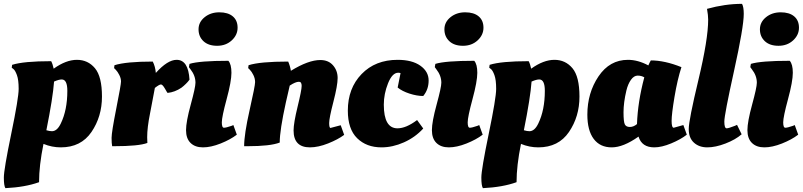

<svg xmlns="http://www.w3.org/2000/svg" viewBox="-30 -754 4173 998"><path d="M-2 224Q-10 211 -10 169Q-10 127 28.5 -59Q67 -245 67 -292Q67 -339 58 -363.5Q49 -388 40 -395L31 -402L33 -417Q93 -436 236 -436Q244 -421 249 -397Q313 -443 370 -443Q427 -443 463.5 -399.5Q500 -356 500 -252Q500 -148 445.5 -68Q391 12 286 12Q240 12 196 -6Q173 107 173 193Q101 219 -2 224ZM240 -72Q267 -72 286 -112Q320 -182 320 -282Q320 -341 291 -341Q276 -341 251 -330Q245 -246 211 -77Q228 -72 240 -72Z M561 6H553Q550 -8 550 -37.5Q550 -67 574.5 -190.5Q599 -314 599 -330.5Q599 -347 590 -364.5Q581 -382 572 -391L563 -400L565 -415Q625 -434 764 -434Q777 -409 780 -375Q841 -443 888 -443Q949 -443 955 -340Q953 -338 950 -333.5Q947 -329 936 -318Q925 -307 913 -298Q879 -275 841 -271Q840 -271 827.5 -293Q815 -315 806.5 -315Q798 -315 775 -297Q772 -279 763.5 -236Q755 -193 750 -165Q735 -91 735 -41L736 -11Q692 6 561 6Z M1174 -100 1183 -104 1201 -54Q1167 -28 1116.5 -8Q1066 12 1025 12Q984 12 960.5 -11Q937 -34 937 -77.5Q937 -121 961.5 -210.5Q986 -300 986 -324Q986 -361 960 -394L952 -405L955 -422Q1007 -438 1157 -438Q1173 -420 1173 -375.5Q1173 -331 1148 -238.5Q1123 -146 1123 -118Q1123 -90 1134 -90Q1145 -90 1174 -100ZM1098.5 -516Q1053 -516 1027.5 -540Q1002 -564 1002 -601.5Q1002 -639 1033.5 -664.5Q1065 -690 1110 -690Q1155 -690 1180 -669Q1205 -648 1205 -610Q1205 -572 1174.5 -544Q1144 -516 1098.5 -516Z M1256 6H1239Q1239 -56 1267.5 -182Q1296 -308 1296 -327Q1296 -346 1287 -364Q1278 -382 1269 -391L1260 -400L1262 -415Q1321 -434 1468 -434Q1478 -411 1482 -386Q1573 -442 1635 -442Q1677 -442 1701 -414.5Q1725 -387 1725 -348.5Q1725 -310 1703 -225Q1681 -140 1681 -114.5Q1681 -89 1688 -89L1741 -103L1759 -53Q1727 -29 1675.5 -8.5Q1624 12 1581 12Q1496 12 1496 -76Q1496 -114 1517 -200Q1538 -286 1538 -307.5Q1538 -329 1524 -329Q1506 -329 1476 -309Q1472 -291 1456 -222Q1424 -77 1424 -13Q1375 6 1256 6Z M2040 -376Q2009 -376 1987 -321Q1965 -266 1965 -210Q1965 -87 2036 -87Q2081 -87 2138 -130L2170 -86Q2128 -40 2069.5 -14Q2011 12 1953 12Q1875 12 1826.5 -35.5Q1778 -83 1778 -179Q1778 -295 1849.5 -369Q1921 -443 2037 -443Q2112 -443 2155 -412.5Q2198 -382 2198 -335.5Q2198 -289 2170 -255Q2137 -255 2098.5 -267.5Q2060 -280 2037 -299L2052 -374Q2046 -376 2040 -376Z M2452 -100 2461 -104 2479 -54Q2445 -28 2394.5 -8Q2344 12 2303 12Q2262 12 2238.5 -11Q2215 -34 2215 -77.5Q2215 -121 2239.5 -210.5Q2264 -300 2264 -324Q2264 -361 2238 -394L2230 -405L2233 -422Q2285 -438 2435 -438Q2451 -420 2451 -375.5Q2451 -331 2426 -238.5Q2401 -146 2401 -118Q2401 -90 2412 -90Q2423 -90 2452 -100ZM2376.5 -516Q2331 -516 2305.5 -540Q2280 -564 2280 -601.5Q2280 -639 2311.5 -664.5Q2343 -690 2388 -690Q2433 -690 2458 -669Q2483 -648 2483 -610Q2483 -572 2452.5 -544Q2422 -516 2376.5 -516Z M2480 224Q2472 211 2472 169Q2472 127 2510.5 -59Q2549 -245 2549 -292Q2549 -339 2540 -363.5Q2531 -388 2522 -395L2513 -402L2515 -417Q2575 -436 2718 -436Q2726 -421 2731 -397Q2795 -443 2852 -443Q2909 -443 2945.5 -399.5Q2982 -356 2982 -252Q2982 -148 2927.5 -68Q2873 12 2768 12Q2722 12 2678 -6Q2655 107 2655 193Q2583 219 2480 224ZM2722 -72Q2749 -72 2768 -112Q2802 -182 2802 -282Q2802 -341 2773 -341Q2758 -341 2733 -330Q2727 -246 2693 -77Q2710 -72 2722 -72Z M3472 -90 3522 -104 3540 -54Q3508 -29 3458.5 -8.5Q3409 12 3371 12Q3306 12 3289 -44Q3210 12 3149.5 12Q3089 12 3056 -32Q3023 -76 3023 -158Q3023 -271 3081 -357Q3139 -443 3234 -443Q3286 -443 3340 -414Q3348 -432 3353 -440Q3425 -440 3512 -405Q3491 -340 3476 -250.5Q3461 -161 3461 -125.5Q3461 -90 3472 -90ZM3281 -109Q3285 -225 3319 -352Q3304 -361 3284.5 -361Q3265 -361 3249.5 -339Q3234 -317 3226 -284Q3211 -221 3211 -170.5Q3211 -120 3218 -107Q3225 -94 3244 -94Q3263 -94 3281 -109Z M3651 -652Q3651 -674 3645 -708Q3739 -734 3827 -734Q3836 -718 3836 -682Q3836 -614 3785.5 -385.5Q3735 -157 3735 -122Q3735 -87 3747 -87Q3757 -87 3790 -100L3801 -105L3825 -56Q3793 -28 3741 -8Q3689 12 3646.5 12Q3604 12 3577 -12.5Q3550 -37 3550 -83Q3550 -129 3600.5 -339.5Q3651 -550 3651 -652Z M4092 -100 4101 -104 4119 -54Q4085 -28 4034.5 -8Q3984 12 3943 12Q3902 12 3878.5 -11Q3855 -34 3855 -77.5Q3855 -121 3879.5 -210.5Q3904 -300 3904 -324Q3904 -361 3878 -394L3870 -405L3873 -422Q3925 -438 4075 -438Q4091 -420 4091 -375.5Q4091 -331 4066 -238.5Q4041 -146 4041 -118Q4041 -90 4052 -90Q4063 -90 4092 -100ZM4016.5 -516Q3971 -516 3945.5 -540Q3920 -564 3920 -601.5Q3920 -639 3951.5 -664.5Q3983 -690 4028 -690Q4073 -690 4098 -669Q4123 -648 4123 -610Q4123 -572 4092.5 -544Q4062 -516 4016.5 -516Z"/></svg>

Font: Oleo Script Swash Caps
Style: Bold
Weight: 700
Designer: Soytutype
Foundry: Soytutype
Version: Version 1.002